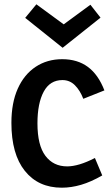

<svg xmlns="http://www.w3.org/2000/svg" viewBox="-20 -858 507 892"><path d="M267 14Q158 14 95.5 -64Q33 -142 33 -287Q33 -380 62.5 -446Q92 -512 145.5 -547.5Q199 -583 269 -583Q340 -583 388.5 -547Q437 -511 465 -438L367 -399Q352 -438 328 -462Q304 -486 270 -486Q212 -486 183 -432Q154 -378 154 -285Q154 -183 191 -134Q228 -85 292 -85Q318 -85 350 -94.5Q382 -104 421 -124L455 -43Q403 -13 357 0.5Q311 14 267 14ZM97 -775 149 -838 284 -739H268L400 -836L447 -776L271 -636Z"/></svg>

Font: Yaldevi SemiBold
Style: Regular
Weight: 600
Designer: Sol Matas, Rajitha Manaperi, Kosala Senevirathne
Foundry: Mooniak
Version: Version 1.100